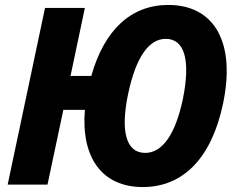

<svg xmlns="http://www.w3.org/2000/svg" viewBox="-20 -746 949 776"><path d="M11 0H172L236 -302H323C307 -107 394 10 557 10C722 10 835 -109 881 -325C934 -574 847 -726 660 -726C509 -726 401 -624 349 -439H265L323 -714H162ZM567 -128C490 -128 465 -214 499 -372C530 -514 581 -589 650 -589C726 -589 751 -503 719 -345C689 -203 636 -128 567 -128Z"/></svg>

Font: Noto Sans SemiCondensed ExtraBold
Style: Italic
Weight: 800
Width: 4
Italic angle: -12°
Designer: Monotype Design Team
Foundry: Monotype Imaging Inc.
Version: Version 2.013